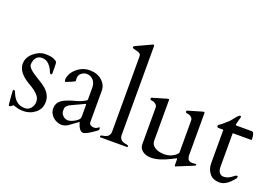

<svg xmlns="http://www.w3.org/2000/svg" viewBox="-109 -1126 2102 1464"><g transform="rotate(20 942.5 -394.5)"><path d="M271 -334Q271 -323 263 -323Q255 -323 250 -335Q239 -367 215.5 -392Q192 -417 158 -417Q113 -417 98 -372Q93 -357 93 -341Q93 -325 113.5 -305Q134 -285 181 -257.5Q228 -230 249 -211Q298 -168 298 -111Q298 -54 256 -20.5Q214 13 158 13Q128 13 104 5Q80 -3 76.5 -3Q73 -3 65 5Q57 13 52 13H43Q41 13 36.5 -39.5Q32 -92 32 -102Q32 -112 33.5 -113Q35 -114 39 -114Q43 -114 45.5 -111.5Q48 -109 50 -105.5Q52 -102 53.5 -98Q55 -94 60 -83Q93 -12 162 -12Q193 -12 211.5 -35Q230 -58 230 -85.5Q230 -113 215.5 -132Q201 -151 179 -167Q157 -183 132 -197Q33 -255 33 -325Q33 -377 78 -415Q123 -453 170.5 -453Q218 -453 240.5 -442.5Q263 -432 267 -425Q271 -418 271 -379Z M744 -41Q671 13 645 13Q614 13 594 -52Q593 -57 592 -56Q531 -11 516 -1Q476 21 435.5 5.5Q395 -10 377 -46Q368 -64 368 -85Q368 -127 399 -151.5Q430 -176 516 -198Q545 -206 568 -218Q591 -230 592.5 -233.5Q594 -237 594 -240V-334Q594 -389 551 -412Q537 -419 517 -419Q497 -419 477 -403.5Q457 -388 457 -359L459 -340Q456 -334 424 -320.5Q392 -307 387 -306Q379 -306 379 -324.5Q379 -343 390 -366Q401 -389 422 -408Q470 -453 531.5 -453Q593 -453 631.5 -419Q670 -385 670 -338V-81Q670 -68 682 -60.5Q694 -53 709.5 -53Q725 -53 735.5 -61Q746 -69 750 -69Q754 -69 754 -58.5Q754 -48 744 -41ZM594 -97V-196Q594 -202 591.5 -202Q589 -202 588 -201L475 -148Q457 -136 451 -127Q445 -118 445 -94.5Q445 -71 463 -54Q481 -37 504 -37Q527 -37 560.5 -56.5Q594 -76 594 -97Z M980 -19Q1003 -16 1003 -7Q1003 -1 998 0H781Q776 -1 776 -7Q776 -16 799 -19Q851 -26 851 -74V-683Q851 -704 829 -711Q819 -715 808 -717Q797 -719 790.5 -721Q784 -723 782 -725Q780 -727 780 -732.5Q780 -738 787 -742L912 -800Q918 -803 919 -803Q928 -803 928 -792V-74Q928 -26 980 -19Z M1388 -43Q1386 -51 1382 -48.5Q1378 -46 1350 -32Q1259 14 1198 14Q1137 14 1110 -25Q1100 -40 1100 -62V-359Q1099 -374 1087 -384Q1072 -396 1056 -397Q1040 -398 1040 -407.5Q1040 -417 1047 -418L1159 -451Q1165 -453 1170.5 -453Q1176 -453 1176 -444V-117Q1176 -83 1206.5 -64Q1237 -45 1284 -45Q1331 -45 1369 -74Q1380 -83 1388 -95V-359Q1387 -374 1375 -384Q1360 -396 1344 -397Q1328 -398 1328 -407.5Q1328 -417 1335 -418L1447 -451Q1453 -453 1458.5 -453Q1464 -453 1464 -443V-96Q1467 -75 1476.5 -65.5Q1486 -56 1508 -56L1537 -58Q1540 -58 1540 -52.5Q1540 -47 1532 -43L1402 10Q1396 13 1392 13Q1388 13 1388 1Z M1722 -375Q1719 -375 1719 -371V-102Q1719 -72 1732 -55.5Q1745 -39 1765 -39Q1785 -39 1800 -45.5Q1815 -52 1826 -60Q1837 -68 1845.5 -74.5Q1854 -81 1861 -81Q1868 -81 1868 -78Q1868 -66 1865 -62Q1807 13 1752.5 13Q1698 13 1670.5 -21.5Q1643 -56 1643 -104V-375H1606Q1592 -375 1591.5 -384Q1591 -393 1594 -396Q1620 -412 1666 -455Q1671 -460 1679 -471Q1687 -482 1703 -500.5Q1719 -519 1727.5 -519Q1736 -519 1736 -512Q1736 -511 1719 -448Q1719 -439 1727 -439H1851Q1873 -439 1873 -378Q1873 -375 1869 -375Z"/></g></svg>

Font: Cardo
Style: Regular
Weight: 400
Designer: David J. Perry
Foundry: David J. Perry
Version: Version 1.0451